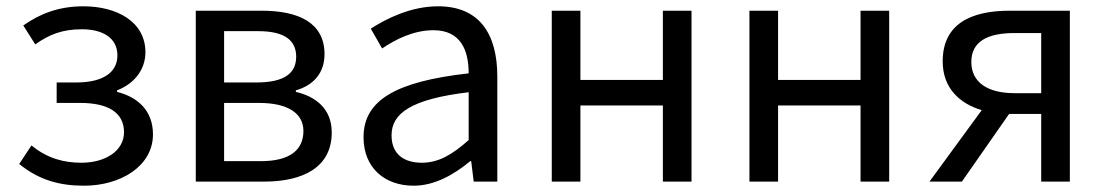

<svg xmlns="http://www.w3.org/2000/svg" viewBox="-20 -577 3511 610"><path d="M247 13C363 13 466 -49 466 -150C466 -227 416 -269 352 -285V-290C409 -312 442 -358 442 -411C442 -509 350 -557 245 -557C166 -557 106 -533 54 -496L92 -436C136 -467 177 -484 240 -484C306 -484 353 -457 353 -401C353 -348 309 -315 222 -315H160V-250H235C324 -250 374 -219 374 -157C374 -97 314 -60 239 -60C184 -60 131 -73 80 -115L41 -56C105 -4 171 13 247 13Z M602 0H819C945 0 1034 -47 1034 -156C1034 -233 981 -271 920 -285V-290C976 -306 1011 -345 1011 -405C1011 -504 930 -543 811 -543H602ZM692 -315V-478H801C885 -478 921 -448 921 -397C921 -346 886 -315 795 -315ZM692 -65V-250H803C896 -250 944 -216 944 -161C944 -100 900 -65 809 -65Z M1294 13C1361 13 1422 -22 1474 -65H1477L1485 0H1560V-334C1560 -468 1504 -557 1372 -557C1285 -557 1208 -518 1158 -486L1194 -423C1237 -452 1294 -481 1357 -481C1446 -481 1469 -414 1469 -344C1238 -318 1135 -259 1135 -141C1135 -43 1203 13 1294 13ZM1320 -60C1266 -60 1224 -85 1224 -147C1224 -217 1286 -262 1469 -284V-132C1416 -85 1373 -60 1320 -60Z M1733 0H1824V-242H2086V0H2177V-543H2086V-323H1824V-543H1733Z M2361 0H2452V-242H2714V0H2805V-543H2714V-323H2452V-543H2361Z M3288 -281H3203C3117 -281 3066 -316 3066 -380C3066 -445 3117 -472 3203 -472H3288ZM3188 -543C3066 -543 2975 -502 2975 -382C2975 -297 3029 -248 3099 -227L2933 0H3036L3186 -215H3188H3288V0H3379V-543Z"/></svg>

Font: Noto Sans Japanese Regular
Style: Regular
Weight: 400
Designer: Ryoko NISHIZUKA (kana & ideographs); Paul D. Hunt (Latin, Greek & Cyrillic); Wenlong ZHANG (bopomofo); Sandoll Communica
Foundry: Adobe Systems Incorporated
Version: Version 1.000;PS 1;hotconv 1.0.78;makeotf.lib2.5.61930